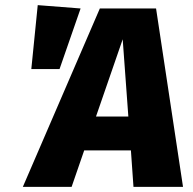

<svg xmlns="http://www.w3.org/2000/svg" viewBox="-20 -728 751 748"><path d="M294 -695 127 -708 102 -459H212ZM500 0H693L588 -695H369L69 0H259L308 -142H490ZM354 -274 458 -575 480 -274Z"/></svg>

Font: Fira Sans ExtraBold
Style: Italic
Weight: 800
Italic angle: -8°
Designer: bBox Type GmbH & Carrois Corporate GbR & Edenspiekermann AG
Foundry: bBox Type GmbH & Carrois Corporate GbR & Edenspiekermann AG
Version: Version 4.301;PS 004.301;hotconv 1.0.88;makeotf.lib2.5.64775